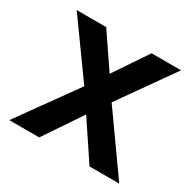

<svg xmlns="http://www.w3.org/2000/svg" viewBox="-118 -622 748 744"><g transform="rotate(30 256.0 -250.0)"><path d="M10 0 196 -259 23 -500H155L257 -350L358 -500H490L319 -258L502 0H369L257 -168L144 0Z"/></g></svg>

Font: Figtree Light SemiBold
Style: Regular
Weight: 600
Version: Version 2.002